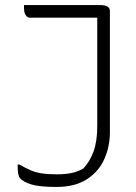

<svg xmlns="http://www.w3.org/2000/svg" viewBox="-20 -720 540 760"><path d="M205 -30Q238 -30 262.5 -35Q287 -40 310 -53Q336 -81 350.5 -121Q365 -161 365 -222V-650H98Q88 -650 81.5 -660.5Q75 -671 75 -688V-700H375Q415 -700 415 -677V-196Q415 -140 393 -90.5Q371 -41 324 -10.5Q277 20 203 20Q138 20 105.5 10.5Q73 1 59 -15Q54 -21 52 -32.5Q50 -44 50 -58V-69H56Q79 -56 99 -47Q119 -38 143.5 -34Q168 -30 205 -30Z"/></svg>

Font: Recursive Sn Csl St Lt
Style: Regular
Weight: 300
Version: Version 1.079;hotconv 1.0.112;makeotfexe 2.5.65598; ttfautoh